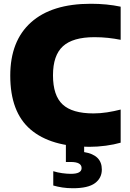

<svg xmlns="http://www.w3.org/2000/svg" viewBox="-20 -770 688 1020"><path d="M454.5 10Q250 10 142.2 -82.2Q34.5 -174.5 34.5 -368Q34.5 -552.5 144.8 -651.2Q255 -750 462.5 -750Q548 -750 621 -734.5V-558.5Q588.5 -565 553.8 -568.8Q519 -572.5 481.5 -572.5Q367 -572.5 314.2 -524.2Q261.5 -476 261.5 -370Q261.5 -262.5 312.8 -215Q364 -167.5 476.5 -167.5Q512 -167.5 549 -173.2Q586 -179 621 -188V-12Q586.5 -2 542.2 4Q498 10 454.5 10ZM367.5 230Q337 230 311.2 226Q285.5 222 263 215.5V139.5Q285 146.5 310.5 150Q336 153.5 356.5 153.5Q413.5 153.5 413.5 123Q413.5 90.5 356 90.5H330V-10H427V38Q521 53 521 130.5Q521 176 484.5 203Q448 230 367.5 230Z"/></svg>

Font: Encode Sans Black
Style: Regular
Weight: 900
Designer: Multiple Designers
Foundry: Impallari Type
Version: Version 3.002; ttfautohint (v1.8.3) -l 8 -r 50 -G 200 -x 14 